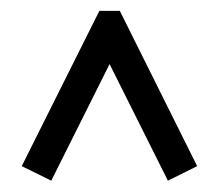

<svg xmlns="http://www.w3.org/2000/svg" viewBox="-20 -907 398 349"><path d="M285.2 -578.6 179.2 -790.5 73.2 -578.6 19.5 -605 160.6 -887.2H197.8L338.4 -605Z"/></svg>

Font: Ignotum
Style: Regular
Weight: 400
Designer: GGBot
Version: 0.10